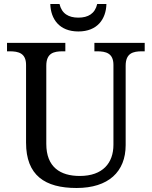

<svg xmlns="http://www.w3.org/2000/svg" viewBox="-20 -928 757 958"><path d="M371 -771C466 -771 509 -833 511 -908H465C454 -860 420 -840 371 -840C322 -840 288 -860 277 -908H231C233 -833 276 -771 371 -771ZM362 10C521 10 607 -71 607 -204V-600C607 -663 644 -672 689 -672H702V-714H451V-672H464C508 -672 546 -663 546 -604V-206C546 -115 493 -50 378 -50C281 -50 211 -94 211 -210V-600C211 -663 248 -672 293 -672H306V-714H15V-672H28C72 -672 110 -663 110 -604V-216C110 -53 204 10 362 10Z"/></svg>

Font: Noto Serif Devanagari
Style: Regular
Weight: 400
Designer: Universal Thirst, Indian Type Foundry and the Monotype Design Team
Foundry: Monotype Imaging Inc.
Version: Version 2.004